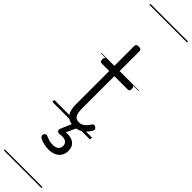

<svg xmlns="http://www.w3.org/2000/svg" viewBox="-505 -954 1399 1399"><g transform="rotate(45 194.0 -255.0)"><path d="M236 17Q202 17 179.5 3Q157 -11 145.5 -38.5Q134 -66 134 -106V-452H57Q46 -452 42 -457.5Q38 -463 38 -475Q38 -488 42 -494Q46 -500 57 -500H134V-711Q134 -721 140.5 -725.5Q147 -730 160 -730Q174 -730 181 -725.5Q188 -721 188 -711V-500H324Q335 -500 339 -494Q343 -488 343 -475Q343 -463 339 -457.5Q335 -452 324 -452H187V-117Q187 -76 198.5 -53.5Q210 -31 242 -31Q267 -31 286 -46.5Q305 -62 322 -89Q328 -97 335.5 -96.5Q343 -96 351 -91Q359 -85 361 -77.5Q363 -70 359 -63Q345 -38 326.5 -20Q308 -2 285 7.5Q262 17 236 17ZM224 266Q207 266 180 261Q153 256 129 241Q121 235 119.5 227.5Q118 220 123 211Q128 203 134 200.5Q140 198 149 202Q164 208 182.5 214Q201 220 222 220Q252 220 267.5 207Q283 194 283 170Q283 147 264 135Q245 123 203 129Q194 130 189 128Q184 126 180 121Q176 114 176.5 108Q177 102 181 94L223 -4H268L218 107L202 94Q239 83 269.5 89Q300 95 318 115Q336 135 336 170Q336 199 322.5 220.5Q309 242 284 254Q259 266 224 266ZM0 490H388V500H0ZM0 -20H388V0H0ZM0 -505H388V-500H0ZM0 -1010H388V-1000H0Z"/></g></svg>

Font: Playwrite NG Modern Guides
Style: Regular
Weight: 400
Designer: Veronika Burian, José Scaglione
Foundry: TypeTogether
Version: Version 1.003